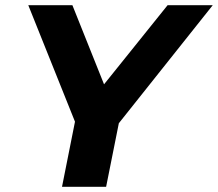

<svg xmlns="http://www.w3.org/2000/svg" viewBox="-20 -720 840 740"><path d="M219 0 269 -251 89 -700H259L381 -395L626 -700H800L438 -245L389 0Z"/></svg>

Font: Argentum Sans SemiBold
Style: Italic
Weight: 600
Italic angle: -11°
Designer: Julieta Ulanovsky (font), Cristiano Sobral (main changes and remaster)
Foundry: Julieta Ulanovsky (font), Cristiano Sobral (main changes and remaster)
Version: Version 2.007;June 15, 2022;FontCreator 14.0.0.2814 64-bit; 